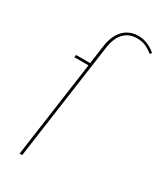

<svg xmlns="http://www.w3.org/2000/svg" viewBox="-187 -805 739 875"><g transform="rotate(30 182.5 -368.0)"><path d="M273.4 -735.8Q321.3 -735.8 364.7 -699.2L357.4 -689.9Q335.4 -707.5 316.7 -715.3Q297.9 -723.1 272.9 -723.1Q231.9 -723.1 205.6 -696.3Q179.2 -669.4 171.4 -615.7L85 0H71.3L142.1 -505.4H67.9L69.3 -518.1H143.6L157.7 -617.7Q166 -674.3 196.5 -705.1Q227.1 -735.8 273.4 -735.8Z"/></g></svg>

Font: Fira Sans Compressed Hair
Style: Italic
Weight: 100
Width: 3
Italic angle: -8°
Designer: Carrois Corporate & Edenspiekermann AG
Foundry: Carrois Corporate GbR & Edenspiekermann AG
Version: Version 4.203;PS 004.203;hotconv 1.0.88;makeotf.lib2.5.64775